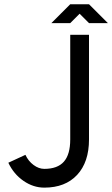

<svg xmlns="http://www.w3.org/2000/svg" viewBox="-20 -859 519 889"><path d="M305.2 -697.8H392.1V-213.4Q392.1 -108.4 337.2 -49.3Q282.2 9.8 185.1 9.8Q134.3 9.8 88.9 -21.5Q43.5 -52.7 18.6 -105.5L97.7 -142.1Q111.3 -112.8 135.5 -95Q159.7 -77.1 185.1 -77.1Q246.6 -77.1 275.9 -110.6Q305.2 -144 305.2 -213.4ZM392.1 -839.4 479.5 -752H392.1L348.6 -795.4L305.2 -752H217.8L305.2 -839.4Z"/></svg>

Font: Qaz
Style: Regular
Weight: 400
Designer: GGBotNet
Foundry: f0n7
Version: 0.70